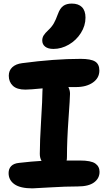

<svg xmlns="http://www.w3.org/2000/svg" viewBox="-20 -1080 601 1067"><path d="M276.9 -808.1Q247.1 -808.1 231 -820.8Q214.8 -833.5 214.8 -855Q214.8 -870.6 222.7 -883.3Q230.5 -896 248 -912.1Q268.6 -931.6 279.3 -950.7Q290 -969.7 301.8 -1002Q313.5 -1034.2 331.5 -1047.1Q349.6 -1060.1 378.9 -1060.1Q416 -1060.1 435.5 -1040.3Q455.1 -1020.5 455.1 -981.9Q455.1 -937 429.4 -896.5Q403.8 -856 362.5 -832Q321.3 -808.1 276.9 -808.1ZM160.2 -33.2Q92.8 -33.2 60.3 -56.2Q27.8 -79.1 27.8 -118.2Q27.8 -142.1 42.2 -157Q56.6 -171.9 85.9 -174.8Q157.7 -183.1 210.9 -186Q201.2 -202.1 201.2 -225.1Q201.2 -293.5 208.5 -411.6Q215.8 -529.8 215.8 -571.8Q215.8 -584 216.8 -588.9Q145 -582 121.1 -582Q73.7 -582 51.3 -603.5Q28.8 -625 28.8 -659.2Q28.8 -688 48.3 -706.3Q67.9 -724.6 103 -729Q282.7 -752.9 428.2 -752.9Q484.4 -752.9 508.3 -738.3Q532.2 -723.6 532.2 -688Q532.2 -646.5 496.1 -621.3Q460 -596.2 402.8 -596.2H359.9Q369.1 -578.6 369.1 -559.1Q369.1 -537.6 360.6 -418.2Q352.1 -298.8 352.1 -209Q352.1 -193.8 350.1 -188H423.8Q485.8 -188 509.5 -171.4Q533.2 -154.8 533.2 -125Q533.2 -88.9 502.9 -66.4Q472.7 -43.9 412.1 -43.9Q345.2 -43.9 258.5 -38.6Q171.9 -33.2 160.2 -33.2Z"/></svg>

Font: Shantell Sans Bouncy
Style: Bold
Weight: 700
Designer: Stephen Nixon, Anya Danilova, Shantell Martin
Foundry: Arrow Type
Version: Version 1.006;[9816181b4]